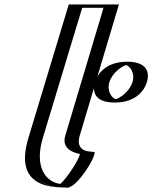

<svg xmlns="http://www.w3.org/2000/svg" viewBox="-20 -845 686 865"><path d="M268 0C138 0 90.9 -86 133.4 -225L314.8 -825H490.8L314.2 -234C294.4 -169.4 365 -163.9 375.4 -163C405.2 -160.5 298.6 0 268 0ZM553 -567C604 -567 632.4 -526 616.8 -475C601.3 -424 547.7 -383 496.7 -383C445.7 -383 417.3 -424 432.8 -475C448.4 -526 502 -567 553 -567ZM271.5 -15C150.5 -15.8 107.9 -92.7 148.4 -225L325.3 -810H471.4L299.2 -234C277 -161.5 347.6 -150.4 364.5 -148.5C357.8 -118.1 291.1 -25.4 271.5 -15ZM548.4 -552C591.1 -552 614.9 -517.7 601.8 -475C588.8 -432.3 544 -398 501.3 -398C458.6 -398 434.8 -432.3 447.8 -475C460.9 -517.7 505.6 -552 548.4 -552ZM271.5 -15C291.1 -25.4 357.8 -118.1 364.5 -148.5C347.6 -150.4 277 -161.5 299.2 -234L471.4 -810H325.3L148.4 -225C107.9 -92.7 150.5 -15.8 271.5 -15ZM548.4 -552C505.6 -552 460.9 -517.7 447.8 -475C434.8 -432.3 458.6 -398 501.3 -398C544 -398 588.8 -432.3 601.8 -475C614.9 -517.7 591.1 -552 548.4 -552ZM271.2 0 275.7 -2.4C306.4 -18.7 371.7 -112.7 379.9 -149.8L382.6 -162.1L370.7 -163.4C353 -165.4 296.3 -175.5 314.2 -234.1L490.8 -825H314.8L133.4 -225C90.3 -84 138.3 -0.8 271.2 0ZM553 -567C502 -567 448.4 -526 432.8 -475C417.3 -424 445.7 -383 496.7 -383C547.7 -383 601.3 -424 616.8 -475C632.4 -526 604 -567 553 -567ZM251.8 -16.3C182.4 -25.8 134.3 -96.9 173.4 -225L350.3 -810H446.4L274.2 -234C257.7 -180.3 301.1 -158.6 340.1 -151.3C335.9 -125 282.1 -43.5 251.8 -16.3ZM548.3 -551.8C563.6 -548 589.9 -517.7 576.8 -475C563.7 -432 518.4 -401.9 501.4 -398.2C486.1 -402 459.8 -432.3 472.8 -475C486 -518 531.3 -548.1 548.3 -551.8ZM303.6 -7.4C337.5 -25.5 397.1 -114.8 404.7 -149L407.1 -159.9L380 -162.9C380 -162.9 318.3 -165.5 339.2 -234L515.8 -825H289.8L108.4 -225C69.3 -97.1 95.4 -1.1 266.2 0L289.5 0.1ZM553 -567C458.9 -567 419.9 -514.3 407.8 -475C395.8 -435.7 402.7 -383 496.7 -383C590.8 -383 629.8 -435.7 641.8 -475C653.9 -514.3 647 -567 553 -567Z"/></svg>

Font: Hussar Outliner
Style: Obl
Weight: 700
Foundry: Cannot Into Space Fonts
Version: Version 0.92